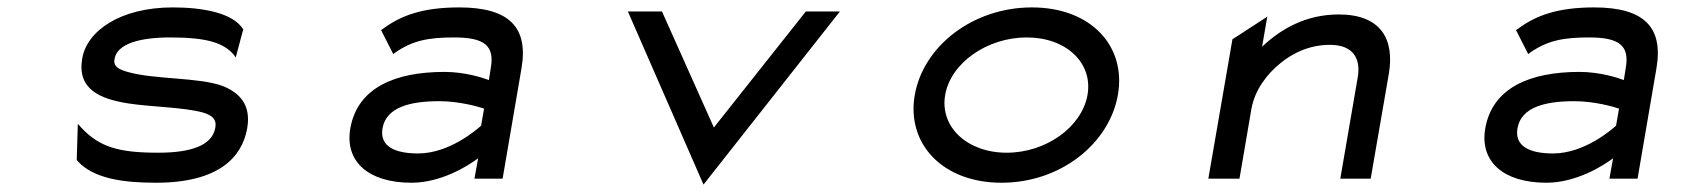

<svg xmlns="http://www.w3.org/2000/svg" viewBox="-20 -482 4569 518"><path d="M188 -49C231 0 312 11 401 11C569 11 633 -57 647 -136C658 -201 625 -232 581 -250C515 -274 397 -267 324 -288C301 -295 285 -302 289 -323C296 -365 360 -381 439 -381C537 -381 583 -367 611 -334L616 -327L636 -402V-403C609 -447 528 -462 446 -462C305 -462 215 -399 202 -325C187 -241 250 -215 326 -203C390 -193 476 -193 529 -178C551 -171 565 -161 561 -138C553 -89 494 -70 407 -70C300 -70 248 -85 198 -139L190 -148L187 -51Z M1008 -401 1041 -336 1046 -340C1092 -372 1134 -381 1205 -381C1287 -381 1315 -359 1304 -298L1299 -266C1283 -272 1235 -288 1179 -288C1047 -288 944 -246 925 -135C910 -46 974 11 1090 11C1170 11 1242 -34 1270 -55L1260 0H1336L1387 -298C1406 -409 1353 -462 1219 -462C1120 -462 1061 -440 1013 -404ZM1012 -136C1022 -193 1087 -209 1165 -209C1220 -209 1271 -194 1286 -189L1278 -143C1267 -133 1193 -68 1108 -68C1042 -68 1004 -89 1012 -136Z M1674 -451 1878 16 2246 -451H2154L1906 -138L1766 -451Z M2750 -381C2857 -381 2929 -312 2914 -226C2899 -140 2803 -70 2696 -70C2589 -70 2515 -140 2530 -226C2545 -312 2643 -381 2750 -381ZM2682 11C2842 11 2973 -95 2996 -226C3019 -357 2924 -462 2764 -462C2604 -462 2471 -357 2448 -226C2425 -95 2522 11 2682 11Z M3727 -283C3743 -378 3704 -443 3592 -443C3503 -443 3436 -404 3385 -356L3399 -437L3305 -376L3240 0H3324L3356 -187C3365 -240 3399 -283 3435 -312C3468 -339 3513 -361 3568 -361C3630 -361 3652 -325 3643 -273L3596 0H3678Z M4070 -401 4103 -336 4108 -340C4154 -372 4196 -381 4267 -381C4349 -381 4377 -359 4366 -298L4361 -266C4345 -272 4297 -288 4241 -288C4109 -288 4006 -246 3987 -135C3972 -46 4036 11 4152 11C4232 11 4304 -34 4332 -55L4322 0H4398L4449 -298C4468 -409 4415 -462 4281 -462C4182 -462 4123 -440 4075 -404ZM4074 -136C4084 -193 4149 -209 4227 -209C4282 -209 4333 -194 4348 -189L4340 -143C4329 -133 4255 -68 4170 -68C4104 -68 4066 -89 4074 -136Z"/></svg>

Font: Charger Monospace
Style: Regular
Weight: 400
Designer: Jasper
Foundry: Cannot Into Space Fonts
Version: Version 0.980